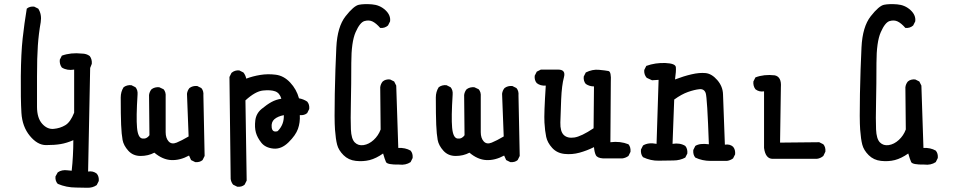

<svg xmlns="http://www.w3.org/2000/svg" viewBox="-20 -760 4540 914"><path d="M342.8 132.8Q295.9 132.8 254.9 115.2Q242.2 101.6 244.1 80.1L254.9 60.5Q274.4 46.9 301.8 50.8L321.3 52.7Q325.2 17.6 327.1 -19Q329.1 -55.7 329.1 -92.8Q297.9 -79.1 269 -74.2Q240.2 -69.3 199.2 -69.3Q158.2 -69.3 122.1 -113.3Q85.9 -157.2 82 -222.7Q78.1 -288.1 79.1 -397.5Q80.1 -506.8 87.9 -577.6Q95.7 -648.4 107.4 -718.8Q121.1 -730.5 142.6 -728.5L162.1 -718.8Q179.7 -691.4 173.8 -654.3Q164.1 -599.6 160.2 -543.5Q156.2 -487.3 156.2 -396.5Q156.2 -305.7 156.2 -252Q156.2 -198.2 180.7 -170.9Q205.1 -143.6 235.8 -146.5Q266.6 -149.4 291 -164.1Q315.4 -178.7 333 -223.6V-428.7Q299.8 -422.9 274.4 -438.5Q262.7 -454.1 264.6 -475.6L274.4 -495.1Q317.4 -510.7 370.1 -504.9Q391.6 -504.9 407.2 -493.2Q418.9 -477.5 417 -456.1L409.2 -436.5L399.4 56.6Q422.9 52.7 440.4 66.4Q452.1 80.1 450.2 101.6L440.4 121.1Q420.9 134.8 394.5 133.8Q368.2 132.8 342.8 132.8Z M909.2 11.7 889.6 2 879.9 -19.5Q836.9 3.9 795.4 2Q753.9 0 714.8 -33.2Q685.5 -17.6 649.4 -17.6Q613.3 -17.6 590.8 -42.5Q568.4 -67.4 563.5 -93.8Q558.6 -120.1 556.6 -166Q554.7 -211.9 554.7 -295.9Q554.7 -323.2 568.4 -344.7Q584 -356.4 605.5 -354.5L625 -344.7Q636.7 -331.1 634.8 -309.6Q627.9 -201.2 632.3 -152.3Q636.7 -103.5 657.7 -100.6Q678.7 -97.7 691.4 -116.2L689.5 -307.6Q691.4 -323.2 701.2 -335Q716.8 -346.7 738.3 -344.7L758.8 -335Q770.5 -321.3 768.6 -299.8Q768.6 -159.2 768.6 -130.9Q768.6 -102.5 782.7 -86.9Q796.9 -71.3 820.8 -81.1Q844.7 -90.8 877.9 -110.4L870.1 -313.5Q872.1 -329.1 881.8 -340.8Q897.5 -352.5 918.9 -350.6L938.5 -340.8Q950.2 -327.1 948.2 -305.7L954.1 -17.6L944.3 2Q930.7 13.7 909.2 11.7Z M1109.4 128.9 1089.8 119.1Q1080.1 107.4 1078.1 91.8L1072.3 -393.6L1082 -413.1Q1097.7 -426.8 1119.1 -424.8L1138.7 -415Q1148.4 -403.3 1152.3 -385.7Q1183.6 -397.5 1219.2 -403.3Q1254.9 -409.2 1293 -404.3Q1331.1 -399.4 1361.3 -367.2Q1391.6 -335 1403.3 -292Q1424.8 -288.1 1442.4 -276.4Q1454.1 -262.7 1452.1 -241.2L1442.4 -221.7Q1428.7 -210 1407.2 -211.9Q1409.2 -176.8 1398.4 -146.5Q1387.7 -116.2 1353.5 -82.5Q1319.3 -48.8 1281.2 -52.7Q1243.2 -56.6 1224.1 -80.6Q1205.1 -104.5 1198.2 -128.9Q1191.4 -153.3 1195.3 -186.5Q1199.2 -219.7 1225.1 -241.2Q1251 -262.7 1272.5 -274.4Q1293.9 -286.1 1319.3 -290Q1311.5 -317.4 1290 -325.2Q1268.6 -333 1231.9 -329.1Q1195.3 -325.2 1148.4 -282.2L1154.3 99.6L1144.5 119.1Q1130.9 130.9 1109.4 128.9ZM1301.8 -135.7Q1333 -167 1331.1 -211.9Q1301.8 -206.1 1286.1 -192.4Q1270.5 -178.7 1273.4 -153.3Q1276.4 -127.9 1301.8 -135.7Z M1879.9 23.4Q1823.2 24.4 1817.4 11.2Q1811.5 -2 1803.7 -29.3Q1770.5 -5.9 1739.7 2Q1709 9.8 1673.8 5.9Q1638.7 2 1615.2 -21.5Q1591.8 -44.9 1585 -70.8Q1578.1 -96.7 1574.7 -143.1Q1571.3 -189.5 1573.7 -313Q1576.2 -436.5 1581.1 -534.7Q1585.9 -632.8 1625 -682.6Q1664.1 -732.4 1688.5 -737.3Q1712.9 -742.2 1750.5 -739.3Q1788.1 -736.3 1814.5 -711.9Q1840.8 -687.5 1836.9 -658.2L1827.1 -638.7Q1811.5 -625 1790 -627Q1770.5 -649.4 1753.4 -657.7Q1736.3 -666 1714.8 -659.7Q1693.4 -653.3 1672.9 -606.9Q1652.3 -560.5 1652.3 -459.5Q1652.3 -358.4 1650.4 -273.9Q1648.4 -189.5 1650.4 -144Q1652.3 -98.6 1668.9 -82Q1685.5 -65.4 1710.9 -69.3Q1736.3 -73.2 1758.8 -93.8Q1781.2 -114.3 1792 -143.6L1790 -344.7Q1792 -360.4 1801.8 -372.1Q1815.4 -383.8 1836.9 -381.8L1856.4 -372.1L1866.2 -352.5L1876 -55.7Q1909.2 -57.6 1934.6 -43Q1946.3 -29.3 1944.3 -7.8L1934.6 11.7Q1911.1 27.3 1879.9 23.4Z M2409.2 11.7 2389.6 2 2379.9 -19.5Q2336.9 3.9 2295.4 2Q2253.9 0 2214.8 -33.2Q2185.5 -17.6 2149.4 -17.6Q2113.3 -17.6 2090.8 -42.5Q2068.4 -67.4 2063.5 -93.8Q2058.6 -120.1 2056.6 -166Q2054.7 -211.9 2054.7 -295.9Q2054.7 -323.2 2068.4 -344.7Q2084 -356.4 2105.5 -354.5L2125 -344.7Q2136.7 -331.1 2134.8 -309.6Q2127.9 -201.2 2132.3 -152.3Q2136.7 -103.5 2157.7 -100.6Q2178.7 -97.7 2191.4 -116.2L2189.5 -307.6Q2191.4 -323.2 2201.2 -335Q2216.8 -346.7 2238.3 -344.7L2258.8 -335Q2270.5 -321.3 2268.6 -299.8Q2268.6 -159.2 2268.6 -130.9Q2268.6 -102.5 2282.7 -86.9Q2296.9 -71.3 2320.8 -81.1Q2344.7 -90.8 2377.9 -110.4L2370.1 -313.5Q2372.1 -329.1 2381.8 -340.8Q2397.5 -352.5 2418.9 -350.6L2438.5 -340.8Q2450.2 -327.1 2448.2 -305.7L2454.1 -17.6L2444.3 2Q2430.7 13.7 2409.2 11.7Z M2850.6 -5.9Q2823.2 -7.8 2816.4 -21.5Q2809.6 -35.2 2807.6 -59.6Q2774.4 -43 2738.8 -33.2Q2703.1 -23.4 2667 -27.3Q2630.9 -31.2 2608.4 -56.2Q2585.9 -81.1 2580.1 -108.4Q2574.2 -135.7 2571.8 -176.8Q2569.3 -217.8 2578.1 -352.5Q2552.7 -350.6 2535.2 -364.3Q2523.4 -377.9 2525.4 -399.4L2535.2 -418.9L2554.7 -428.7H2634.8Q2674.8 -429.7 2664.6 -392.1Q2654.3 -354.5 2651.4 -287.1Q2648.4 -219.7 2647.5 -176.8Q2646.5 -133.8 2664.1 -117.2Q2681.6 -100.6 2714.4 -105.5Q2747.1 -110.4 2805.7 -149.4L2807.6 -348.6Q2786.1 -348.6 2768.6 -360.4Q2756.8 -374 2758.8 -395.5L2768.6 -415Q2799.8 -430.7 2831.1 -427.7Q2862.3 -424.8 2876.5 -421.9Q2890.6 -418.9 2887.7 -370.1L2885.7 -83Q2932.6 -88.9 2971.7 -73.2Q2983.4 -59.6 2981.4 -37.1L2971.7 -17.6Q2958 -7.8 2942.4 -5.9Z M3362.3 5.9Q3323.2 5.9 3290 -9.8Q3278.3 -23.4 3280.3 -45.9L3290 -65.4Q3311.5 -79.1 3354.5 -73.2Q3346.7 -295.9 3339.4 -316.9Q3332 -337.9 3309.1 -335.4Q3286.1 -333 3255.4 -322.3Q3224.6 -311.5 3189.5 -286.1L3181.6 -75.2Q3216.8 -81.1 3242.2 -65.4Q3253.9 -51.8 3252 -29.3L3242.2 -9.8Q3216.8 3.9 3185.5 3.9Q3154.3 3.9 3116.2 4.9Q3078.1 5.9 3041 -11.7Q3029.3 -25.4 3031.2 -47.9L3041 -67.4Q3066.4 -83 3105.5 -75.2L3115.2 -379.9L3084 -377.9L3058.6 -389.6Q3044.9 -405.3 3046.9 -426.8L3056.6 -446.3Q3099.6 -461.9 3147.5 -460Q3195.3 -458 3197.3 -440.4Q3199.2 -422.9 3193.4 -381.8Q3234.4 -397.5 3272 -406.2Q3309.6 -415 3338.9 -412.1Q3368.2 -409.2 3394.5 -378.9Q3420.9 -348.6 3421.9 -310.5Q3422.9 -272.5 3430.7 -71.3Q3454.1 -75.2 3469.7 -61.5Q3481.4 -47.9 3479.5 -25.4L3469.7 -5.9Q3456.1 3.9 3440.4 5.9Z M3658.2 -3.9Q3624 -3.9 3617.2 -55.7V-325.2Q3593.8 -321.3 3576.2 -335Q3564.5 -350.6 3566.4 -372.1L3576.2 -391.6Q3617.2 -407.2 3668 -401.4Q3701.2 -394.5 3697.3 -344.7L3693.4 -81.1L3879.9 -83L3899.4 -73.2Q3911.1 -59.6 3909.2 -38.1L3899.4 -17.6Q3885.7 -5.9 3868.2 -3.9Z M4379.9 23.4Q4323.2 24.4 4317.4 11.2Q4311.5 -2 4303.7 -29.3Q4270.5 -5.9 4239.7 2Q4209 9.8 4173.8 5.9Q4138.7 2 4115.2 -21.5Q4091.8 -44.9 4085 -70.8Q4078.1 -96.7 4074.7 -143.1Q4071.3 -189.5 4073.7 -313Q4076.2 -436.5 4081.1 -534.7Q4085.9 -632.8 4125 -682.6Q4164.1 -732.4 4188.5 -737.3Q4212.9 -742.2 4250.5 -739.3Q4288.1 -736.3 4314.5 -711.9Q4340.8 -687.5 4336.9 -658.2L4327.1 -638.7Q4311.5 -625 4290 -627Q4270.5 -649.4 4253.4 -657.7Q4236.3 -666 4214.8 -659.7Q4193.4 -653.3 4172.9 -606.9Q4152.3 -560.5 4152.3 -459.5Q4152.3 -358.4 4150.4 -273.9Q4148.4 -189.5 4150.4 -144Q4152.3 -98.6 4168.9 -82Q4185.5 -65.4 4210.9 -69.3Q4236.3 -73.2 4258.8 -93.8Q4281.2 -114.3 4292 -143.6L4290 -344.7Q4292 -360.4 4301.8 -372.1Q4315.4 -383.8 4336.9 -381.8L4356.4 -372.1L4366.2 -352.5L4376 -55.7Q4409.2 -57.6 4434.6 -43Q4446.3 -29.3 4444.3 -7.8L4434.6 11.7Q4411.1 27.3 4379.9 23.4Z"/></svg>

Font: JasonHandwriting1
Style: Regular
Weight: 400
Version: Version 1.48.20